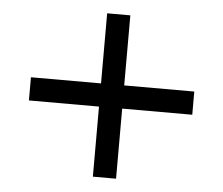

<svg xmlns="http://www.w3.org/2000/svg" viewBox="-47 -616 845 726"><g transform="rotate(5 375.0 -253.0)"><path d="M685 -209V-297H419V-563H331V-297H65V-209H331V57H419V-209Z"/></g></svg>

Font: STIXGeneral
Style: Bold
Weight: 700
Designer: MicroPress Inc., with final additions and corrections provided by Coen Hoffman, Elsevier (retired)
Version: Version 1.1.0